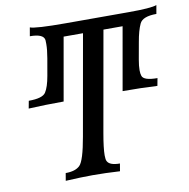

<svg xmlns="http://www.w3.org/2000/svg" viewBox="-79 -780 844 858"><g transform="rotate(-10 343.0 -351.5)"><path d="M397 0Q331.5 -3.9 273.4 -3.9Q223.6 -3.9 150.9 0L156.7 -34.2Q201.2 -34.2 221.7 -54.7Q242.2 -75.2 260.7 -180.7L341.3 -636.2H253.4L203.1 -350.6Q119.1 -350.6 43.9 -346.7L50.3 -380.9Q112.8 -380.9 127.7 -403.6Q142.6 -426.3 151.4 -476.6Q158.2 -515.1 164.8 -553.2Q171.4 -591.3 171.4 -617.2L170.9 -634.8Q167.5 -664.1 105 -664.1L111.8 -703.1Q136.7 -693.4 272.5 -693.4H560.1Q660.6 -693.4 686 -703.1L679.2 -664.1Q616.7 -664.1 602.8 -634.5Q588.9 -605 580.1 -553.2L566.4 -476.6Q561.5 -448.7 561.5 -429.2Q561.5 -413.6 564.9 -403.8Q571.8 -380.9 634.3 -380.9L627.9 -346.7Q554.7 -350.6 470.7 -350.6L521 -636.2H434.1L353.5 -180.7Q341.8 -114.3 341.8 -81.5Q341.8 -62 346.2 -54.7Q356.9 -34.2 402.8 -34.2Z"/></g></svg>

Font: Kelvinch
Style: Italic
Weight: 400
Italic angle: -10°
Designer: Paul James Miller
Foundry: High-Logic / Made with FontCreator
Version: Version 3.40;July 22, 2017;FontCreator 11.0.0.2388 64-bit